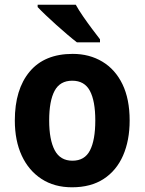

<svg xmlns="http://www.w3.org/2000/svg" viewBox="-20 -786 615 816"><path d="M531 -274Q531 -189 503 -125Q475 -61 420.5 -25.5Q366 10 286 10Q211 10 156.5 -25.5Q102 -61 72.5 -124.5Q43 -188 43 -274Q43 -406 106 -481.5Q169 -557 289 -557Q360 -557 415 -524Q470 -491 500.5 -428Q531 -365 531 -274ZM189 -274Q189 -192 212.5 -147.5Q236 -103 288 -103Q340 -103 362.5 -147Q385 -191 385 -274Q385 -357 362 -400Q339 -443 287 -443Q235 -443 212 -400Q189 -357 189 -274ZM302 -766Q314 -744 333 -716.5Q352 -689 371.5 -663Q391 -637 405 -619V-606H307Q290 -619 267 -638.5Q244 -658 219.5 -680Q195 -702 174 -722Q153 -742 140 -756V-766Z"/></svg>

Font: Noto Sans Khmer UI SemiCondensed
Style: Bold
Weight: 700
Width: 4
Designer: Danh Hong and the Monotype Design Team
Foundry: Monotype Imaging Inc.
Version: Version 2.002; ttfautohint (v1.8.4.7-5d5b)